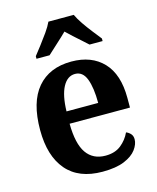

<svg xmlns="http://www.w3.org/2000/svg" viewBox="-116 -846 766 937"><g transform="rotate(-15 267.0 -378.0)"><path d="M286 10Q166 10 104.5 -62Q43 -134 43 -265Q43 -406 104 -477.5Q165 -549 276 -549Q378 -549 436.5 -487.5Q495 -426 495 -307V-258H190Q191 -156 224 -109Q257 -62 320 -62Q368 -62 398.5 -86.5Q429 -111 445 -146Q458 -141 467.5 -130.5Q477 -120 477 -103Q477 -78 457.5 -51.5Q438 -25 396 -7.5Q354 10 286 10ZM351 -320Q351 -397 334 -441.5Q317 -486 278 -486Q239 -486 216 -443Q193 -400 191 -320ZM116 -619Q131 -638 151 -664Q171 -690 190 -717Q209 -744 219 -766H347Q357 -744 375.5 -717Q394 -690 414.5 -664Q435 -638 450 -619V-606H384Q372 -617 353.5 -633.5Q335 -650 315.5 -667.5Q296 -685 282 -699Q261 -678 231 -651Q201 -624 182 -606H116Z"/></g></svg>

Font: Noto Serif Khmer SemiCondensed
Style: Bold
Weight: 700
Width: 4
Designer: Danh Hong and the Monotype Design Team
Foundry: Monotype Imaging Inc.
Version: Version 2.004; ttfautohint (v1.8.4.7-5d5b)